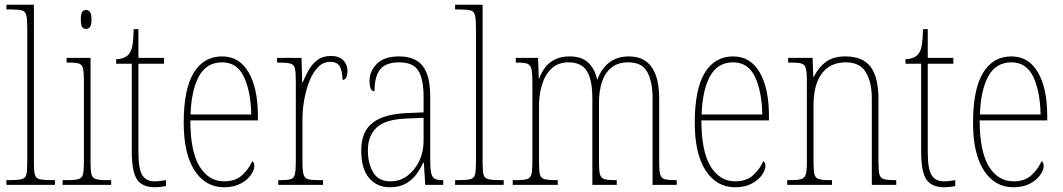

<svg xmlns="http://www.w3.org/2000/svg" viewBox="-20 -780 4484 810"><path d="M7 0V-20H18Q55 -20 71 -24Q87 -28 91 -43.5Q95 -59 95 -94V-662Q95 -699 91 -715.5Q87 -732 72.5 -736Q58 -740 28 -740H7V-760H123V-94Q123 -59 127 -43.5Q131 -28 147.5 -24Q164 -20 200 -20H212V0Z M343 -658Q332 -658 326.5 -666Q321 -674 321 -698Q321 -721 326.5 -729.5Q332 -738 343 -738Q353 -738 359.5 -729.5Q366 -721 366 -698Q366 -674 359.5 -666Q353 -658 343 -658ZM244 0V-20H264Q296 -20 311 -24.5Q326 -29 330 -44.5Q334 -60 334 -95V-437Q334 -473 330.5 -490Q327 -507 313.5 -511.5Q300 -516 270 -516H261V-536H362V-95Q362 -60 366 -44.5Q370 -29 384.5 -24.5Q399 -20 431 -20H449V0Z M634 10Q580 10 558 -23Q536 -56 536 -141V-511H470V-530Q508 -532 524 -552Q536 -567 539.5 -592.5Q543 -618 544 -657H564V-536H672V-511H564V-138Q564 -66 580.5 -40.5Q597 -15 632 -15Q645 -15 655.5 -16.5Q666 -18 680 -20V5Q655 10 634 10Z M925 10Q847 10 801 -60.5Q755 -131 755 -262Q755 -403 797 -472.5Q839 -542 917 -542Q990 -542 1029 -474.5Q1068 -407 1068 -291V-272H783Q783 -142 821.5 -78.5Q860 -15 926 -15Q973 -15 1001.5 -41Q1030 -67 1044 -100Q1053 -95 1053 -79Q1053 -63 1038.5 -42Q1024 -21 995.5 -5.5Q967 10 925 10ZM1040 -297Q1038 -395 1009 -456Q980 -517 917 -517Q851 -517 819 -457.5Q787 -398 784 -297Z M1154 0V-20H1161Q1192 -20 1206 -24Q1220 -28 1224 -44.5Q1228 -61 1228 -97V-441Q1228 -476 1224 -492Q1220 -508 1204.5 -512Q1189 -516 1156 -516H1149V-536H1252L1255 -432H1257Q1267 -457 1281.5 -483Q1296 -509 1319 -526.5Q1342 -544 1376 -544Q1411 -544 1428.5 -525.5Q1446 -507 1446 -481Q1446 -465 1441 -454Q1436 -443 1425 -443Q1425 -475 1415 -497Q1405 -519 1372 -519Q1344 -519 1322.5 -497.5Q1301 -476 1286.5 -440.5Q1272 -405 1264 -362Q1256 -319 1256 -277V-97Q1256 -61 1260.5 -44.5Q1265 -28 1279.5 -24Q1294 -20 1325 -20H1343V0Z M1624 10Q1571 10 1537.5 -28.5Q1504 -67 1504 -146Q1504 -224 1551.5 -261.5Q1599 -299 1698 -303L1767 -306V-371Q1767 -446 1745 -481.5Q1723 -517 1664 -517Q1608 -517 1584 -487.5Q1560 -458 1560 -395Q1539 -395 1539 -439Q1539 -479 1569.5 -510.5Q1600 -542 1664 -542Q1732 -542 1763.5 -501.5Q1795 -461 1795 -372V-105Q1795 -68 1799 -50Q1803 -32 1814 -26Q1825 -20 1846 -20H1850V0H1774L1768 -95H1766Q1754 -68 1736 -44Q1718 -20 1691 -5Q1664 10 1624 10ZM1627 -15Q1668 -15 1699.5 -39Q1731 -63 1749 -101.5Q1767 -140 1767 -185V-283L1697 -280Q1606 -277 1569 -242Q1532 -207 1532 -146Q1532 -90 1554.5 -52.5Q1577 -15 1627 -15Z M1900 0V-20H1911Q1948 -20 1964 -24Q1980 -28 1984 -43.5Q1988 -59 1988 -94V-662Q1988 -699 1984 -715.5Q1980 -732 1965.5 -736Q1951 -740 1921 -740H1900V-760H2016V-94Q2016 -59 2020 -43.5Q2024 -28 2040.5 -24Q2057 -20 2093 -20H2105V0Z M2143 0V-20H2156Q2189 -20 2203.5 -24.5Q2218 -29 2222 -45Q2226 -61 2226 -97V-435Q2226 -472 2222 -489Q2218 -506 2205 -511Q2192 -516 2162 -516H2156V-536H2250L2253 -449H2255Q2289 -542 2383 -542Q2434 -542 2461.5 -516Q2489 -490 2499 -445H2501Q2517 -491 2550.5 -516.5Q2584 -542 2633 -542Q2761 -542 2761 -363V-92Q2761 -58 2765.5 -43Q2770 -28 2784.5 -24Q2799 -20 2831 -20H2835V0H2733V-364Q2733 -438 2710 -477.5Q2687 -517 2632 -517Q2586 -517 2558.5 -494Q2531 -471 2519 -433Q2507 -395 2507 -348V-95Q2507 -60 2511 -44.5Q2515 -29 2529.5 -24.5Q2544 -20 2575 -20H2582V0H2479V-364Q2479 -443 2456 -480Q2433 -517 2379 -517Q2335 -517 2307.5 -491.5Q2280 -466 2267 -424Q2254 -382 2254 -333V-97Q2254 -61 2257.5 -45Q2261 -29 2276.5 -24.5Q2292 -20 2326 -20H2333V0Z M3081 10Q3003 10 2957 -60.5Q2911 -131 2911 -262Q2911 -403 2953 -472.5Q2995 -542 3073 -542Q3146 -542 3185 -474.5Q3224 -407 3224 -291V-272H2939Q2939 -142 2977.5 -78.5Q3016 -15 3082 -15Q3129 -15 3157.5 -41Q3186 -67 3200 -100Q3209 -95 3209 -79Q3209 -63 3194.5 -42Q3180 -21 3151.5 -5.5Q3123 10 3081 10ZM3196 -297Q3194 -395 3165 -456Q3136 -517 3073 -517Q3007 -517 2975 -457.5Q2943 -398 2940 -297Z M3301 0V-20H3314Q3346 -20 3360.5 -24.5Q3375 -29 3379.5 -44.5Q3384 -60 3384 -95V-441Q3384 -476 3379.5 -492Q3375 -508 3361 -512Q3347 -516 3317 -516H3305V-536H3408L3411 -456H3413Q3435 -498 3466 -520Q3497 -542 3546 -542Q3620 -542 3653 -498Q3686 -454 3686 -361V-95Q3686 -60 3690 -44.5Q3694 -29 3708.5 -24.5Q3723 -20 3754 -20H3761V0H3658V-364Q3658 -433 3633 -475Q3608 -517 3548 -517Q3483 -517 3447.5 -470.5Q3412 -424 3412 -333V-95Q3412 -60 3416 -44.5Q3420 -29 3434.5 -24.5Q3449 -20 3481 -20H3490V0Z M3964 10Q3910 10 3888 -23Q3866 -56 3866 -141V-511H3800V-530Q3838 -532 3854 -552Q3866 -567 3869.5 -592.5Q3873 -618 3874 -657H3894V-536H4002V-511H3894V-138Q3894 -66 3910.5 -40.5Q3927 -15 3962 -15Q3975 -15 3985.5 -16.5Q3996 -18 4010 -20V5Q3985 10 3964 10Z M4255 10Q4177 10 4131 -60.5Q4085 -131 4085 -262Q4085 -403 4127 -472.5Q4169 -542 4247 -542Q4320 -542 4359 -474.5Q4398 -407 4398 -291V-272H4113Q4113 -142 4151.5 -78.5Q4190 -15 4256 -15Q4303 -15 4331.5 -41Q4360 -67 4374 -100Q4383 -95 4383 -79Q4383 -63 4368.5 -42Q4354 -21 4325.5 -5.5Q4297 10 4255 10ZM4370 -297Q4368 -395 4339 -456Q4310 -517 4247 -517Q4181 -517 4149 -457.5Q4117 -398 4114 -297Z"/></svg>

Font: Noto Serif Thai Condensed Thin
Style: Regular
Weight: 100
Width: 3
Designer: Monotype Design Team
Foundry: Monotype Imaging Inc.
Version: Version 2.001; ttfautohint (v1.8.4.7-5d5b)